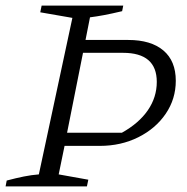

<svg xmlns="http://www.w3.org/2000/svg" viewBox="-27 -667 669 687"><path d="M-7 0 -3 -21Q31 -30 58.5 -35.5Q86 -41 112 -43L232 -603L117 -623L122 -647H414L410 -627Q372 -618 345.5 -613Q319 -608 295 -605L279 -524H432Q513 -524 557.5 -486.5Q602 -449 602 -378Q602 -313 566 -260Q530 -207 468 -176Q406 -145 330 -145H204L183 -43L289 -24L284 0ZM413 -478H270L213 -192H409Q470 -226 502 -272.5Q534 -319 534 -374Q534 -478 413 -478Z"/></svg>

Font: Piazzolla Light
Style: Italic
Weight: 300
Italic angle: -11.3°
Designer: Juan Pablo del Peral
Foundry: Huerta Tipografica
Version: Version 1.330